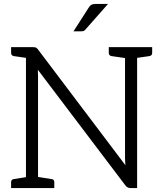

<svg xmlns="http://www.w3.org/2000/svg" viewBox="-20 -949 823 969"><path d="M748 -682Q748 -669 735 -666L672 -657V0H638Q623 0 613 -13L171 -597Q172 -586 172 -562V-56L241 -45Q254 -44 254 -29V0H36V-29Q36 -43 49 -45L111 -55V-657L49 -666Q36 -669 36 -682V-711H147Q157 -711 162 -708.5Q167 -706 172 -699L613 -115Q611 -137 611 -151V-656L542 -666Q529 -669 529 -682V-711H748ZM428 -911Q434 -921 441.5 -925Q449 -929 462 -929H525L413 -802Q408 -795 403 -793Q398 -791 389 -791H351Z"/></svg>

Font: Aleo Light
Style: Regular
Weight: 300
Designer: Alessio Laiso
Foundry: Alessio Laiso
Version: Version 2.000